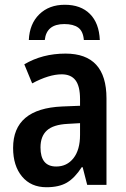

<svg xmlns="http://www.w3.org/2000/svg" viewBox="-20 -776 531 806"><path d="M427 -363V0H346L327 -74H323Q294 -29 261 -9.5Q228 10 175 10Q110 10 72.5 -35Q35 -80 35 -155Q35 -320 241 -329L316 -332V-360Q316 -414 297 -439Q278 -464 239 -464Q186 -464 115 -426L82 -506Q158 -551 255 -551Q427 -551 427 -363ZM264 -256Q204 -253 177 -228.5Q150 -204 150 -157Q150 -77 216 -77Q261 -77 288.5 -112Q316 -147 316 -210V-259ZM399 -608H332Q329 -645 308.5 -660Q288 -675 250 -675Q175 -675 168 -608H101Q104 -676 145 -716Q186 -756 252 -756Q319 -756 357.5 -717.5Q396 -679 399 -608Z"/></svg>

Font: Noto Sans Display Medium Narrow
Style: Regular
Weight: 500
Width: 4
Designer: Monotype Design team
Foundry: Monotype Imaging Inc.
Version: Version 1.000